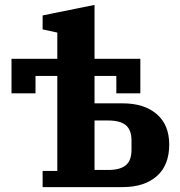

<svg xmlns="http://www.w3.org/2000/svg" viewBox="-20 -764 735 784"><path d="M422 -70Q470 -70 493.5 -89Q517 -108 517 -153V-189Q517 -234 493.5 -253Q470 -272 422 -272H366V-70ZM366 -342H481Q569 -342 620 -298Q671 -254 671 -174Q671 -89 620 -44.5Q569 0 481 0H154V-66H214V-454H125V-383H27V-524H214V-631L154 -644V-701L366 -744V-524H553V-383H455V-454H366Z"/></svg>

Font: IBM Plex Serif
Style: Bold
Weight: 700
Designer: Mike Abbink, Paul van der Laan, Pieter van Rosmalen
Foundry: Bold Monday
Version: Version 2.008